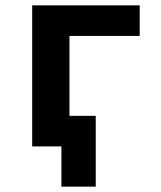

<svg xmlns="http://www.w3.org/2000/svg" viewBox="-20 -546 600 716"><path d="M209 150V0H100V-526H501V-412H239V-114H337V150Z"/></svg>

Font: Ubuntu Sans Mono
Style: Bold
Weight: 700
Monospace: yes
Designer: Dalton Maag Ltd
Foundry: Dalton Maag Ltd
Version: Version 1.006